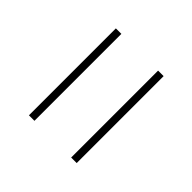

<svg xmlns="http://www.w3.org/2000/svg" viewBox="-22 -536 565 565"><g transform="rotate(-45 260.0 -253.5)"><path d="M442.4 -329.6H80.6V-352.5H442.4ZM442.4 -153.8H80.6V-176.8H442.4Z"/></g></svg>

Font: Vazirmatn RD FD Thin
Style: Regular
Weight: 100
Designer: Saber Rastikerdar
Foundry: Saber Rastikerdar
Version: Version 33.003